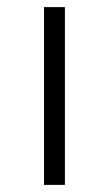

<svg xmlns="http://www.w3.org/2000/svg" viewBox="-20 -520 306 540"><path d="M103.8 0V-500H162.5V0Z"/></svg>

Font: Now Light
Style: Regular
Weight: 300
Designer: Alfredo Marco Pradil
Foundry: Alfredo Marco Pradil
Version: Version 1.002;PS 001.002;hotconv 1.0.88;makeotf.lib2.5.64775